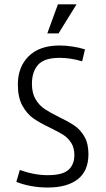

<svg xmlns="http://www.w3.org/2000/svg" viewBox="-20 -838 478 866"><path d="M249 -577.1Q179.7 -577.1 151.9 -545.9Q124 -514.6 124 -460Q124 -418 140.6 -390.1Q157.2 -362.3 181.6 -346.2Q206.1 -330.1 247.1 -309.6Q290 -289.1 316.4 -271Q342.8 -252.9 360.8 -221.7Q378.9 -190.4 378.9 -142.6Q378.9 -67.4 331.1 -29.8Q283.2 7.8 195.3 7.8Q119.1 7.8 53.7 -17.6L69.3 -71.3Q134.8 -47.9 195.3 -47.9Q261.7 -47.9 288.6 -71.8Q315.4 -95.7 315.4 -138.7Q315.4 -171.9 300.8 -194.3Q286.1 -216.8 265.1 -230Q244.1 -243.2 206.1 -261.7Q159.2 -284.2 130.4 -304.2Q101.6 -324.2 81.1 -361.3Q60.5 -398.4 60.5 -457Q60.5 -536.1 109.4 -584.5Q158.2 -632.8 249 -632.8Q277.3 -632.8 308.6 -627.9Q339.8 -623 363.3 -615.2L350.6 -561.5Q297.9 -577.1 249 -577.1ZM325.2 -818.4 244.1 -687.5H193.4L241.2 -818.4Z"/></svg>

Font: Sudo Light
Style: Regular
Weight: 300
Monospace: yes
Designer: Jens Kutilek
Foundry: Jens Kutilek
Version: Version 0.040